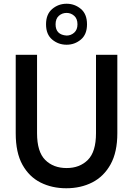

<svg xmlns="http://www.w3.org/2000/svg" viewBox="-20 -999 711 1026"><path d="M64 0ZM64 0ZM334 7Q258 7 197 -23.5Q136 -54 100 -118.5Q64 -183 64 -287V-706H178V-287Q178 -188 221.5 -144.5Q265 -101 336 -101Q406 -101 449.5 -144.5Q493 -188 493 -287V-706H607V-287Q607 -186 571 -121Q535 -56 473.5 -24.5Q412 7 334 7ZM336 -760Q292 -760 259 -787.5Q226 -815 226 -869Q226 -923 259 -951Q292 -979 336 -979Q379 -979 412 -951.5Q445 -924 445 -869Q445 -815 412 -787.5Q379 -760 336 -760ZM336 -809Q359 -809 376.5 -824.5Q394 -840 394 -869Q394 -899 376.5 -914.5Q359 -930 336 -930Q312 -930 294.5 -914.5Q277 -899 277 -869Q277 -813 336 -809Z"/></svg>

Font: Ulagadi Sans Medium
Style: Regular
Weight: 500
Designer: Ninad Kale (Devanagari), Jonny Pinhorn (Latin)
Foundry: Indian Type Foundry
Version: Version 3.01;March 29, 2020;FontCreator 12.0.0.2522 64-bit; 